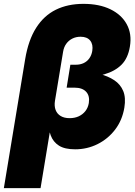

<svg xmlns="http://www.w3.org/2000/svg" viewBox="-49 -757 689 981"><path d="M-29.3 204.1 79.6 -454.6Q95.7 -551.8 135.5 -614.5Q175.3 -677.2 236.3 -707.3Q297.4 -737.3 377.4 -737.3Q458 -737.3 514.9 -709.7Q571.8 -682.1 598.6 -633.1Q625.5 -584 614.7 -519Q605 -459.5 571.8 -426.3Q538.6 -393.1 483.6 -377.2Q428.7 -361.3 353.5 -353L360.8 -397Q414.1 -391.1 458.5 -379.6Q502.9 -368.2 534.7 -347.2Q566.4 -326.2 580.6 -292Q594.7 -257.8 586.4 -207Q575.7 -142.6 539.1 -94.7Q502.4 -46.9 449.2 -20.5Q396 5.9 335 5.9Q281.7 5.9 252.2 -12.9Q222.7 -31.7 210.2 -65.2Q197.8 -98.6 196.8 -141.1H215.3L158.2 204.1ZM306.6 -153.3Q333 -153.3 353.5 -162.8Q374 -172.4 387.5 -189.7Q400.9 -207 404.8 -230.5Q410.6 -267.1 391.1 -288.1Q371.6 -309.1 332 -309.1H291.5L310.5 -426.3H338.4Q360.8 -426.3 378.4 -434.6Q396 -442.9 407.5 -459Q418.9 -475.1 422.4 -496.6Q427.7 -529.8 411.9 -549.6Q396 -569.3 362.8 -569.3Q339.4 -569.3 320.6 -559.8Q301.8 -550.3 289.6 -533.4Q277.3 -516.6 273.4 -492.7L231.9 -242.2Q227.5 -215.3 235.1 -195.3Q242.7 -175.3 261 -164.3Q279.3 -153.3 306.6 -153.3Z"/></svg>

Font: Inter 16pt Black
Style: Italic
Weight: 900
Italic angle: -9.3988°
Version: Version 4.001;git-66647c0bb